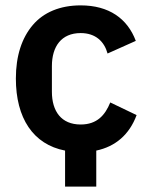

<svg xmlns="http://www.w3.org/2000/svg" viewBox="-20 -554 553 714"><path d="M222 6C103 -17 39 -115 39 -262C39 -346 61 -413 102 -461C142 -508 203 -534 280 -534C385 -534 454 -485 485 -402L380 -355C368 -399 336 -431 280 -431C208 -431 173 -381 173 -308V-213C173 -140 208 -91 280 -91C341 -91 371 -126 390 -173L488 -126C461 -53 409 -9 338 6V140H222Z"/></svg>

Font: Plexus Sans SemiBold
Style: Regular
Weight: 600
Version: Version 2.001;PS 002.001;hotconv 1.0.70;makeotf.lib2.5.58329